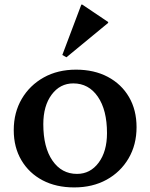

<svg xmlns="http://www.w3.org/2000/svg" viewBox="-20 -805 656 838"><path d="M304 13Q225 13 166 -18Q107 -49 73.5 -105.5Q40 -162 40 -237Q40 -314 75 -373.5Q110 -433 171 -467Q232 -501 312 -501Q391 -501 450.5 -469.5Q510 -438 543 -381.5Q576 -325 576 -250Q576 -173 541 -113.5Q506 -54 445 -20.5Q384 13 304 13ZM316 -46Q374 -46 410.5 -95Q447 -144 447 -224Q447 -325 407 -383Q367 -441 300 -441Q242 -441 205.5 -392Q169 -343 169 -263Q169 -162 209 -104Q249 -46 316 -46ZM270 -555 252 -565 335 -785H339L452 -709V-705Z"/></svg>

Font: Platypi Medium
Style: Regular
Weight: 500
Designer: David Sargent
Foundry: Bolt Cutter Type
Version: Version 1.200; ttfautohint (v1.8.4.7-5d5b)